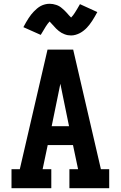

<svg xmlns="http://www.w3.org/2000/svg" viewBox="-20 -998 640 1018"><path d="M41 0V-101H85L232 -735H368L515 -101H559V0H348V-101H394L367 -229H233L206 -101H252V0ZM346 -329 313 -490Q310 -506 306.5 -522Q303 -538 300 -554Q297 -538 293.5 -522Q290 -506 287 -490L254 -329ZM357 -810Q348 -810 339.5 -811.5Q331 -813 322 -816.5Q313 -820 306 -824Q299 -828 291.5 -834Q284 -840 277.5 -846.5Q271 -853 266 -859Q261 -865 254 -872Q247 -879 243 -884Q237 -877 232.5 -871.5Q228 -866 222.5 -857Q217 -848 210.5 -837Q204 -826 196 -813L104 -854Q111 -868 118 -879.5Q125 -891 131.5 -901.5Q138 -912 145 -920.5Q152 -929 159 -936.5Q166 -944 176 -952.5Q186 -961 196.5 -966.5Q207 -972 219 -975Q231 -978 243 -978Q252 -978 260.5 -976.5Q269 -975 278 -972Q287 -969 294 -965Q301 -961 308.5 -954.5Q316 -948 322.5 -942Q329 -936 334 -930Q339 -924 345.5 -917Q352 -910 357 -905Q363 -911 367.5 -917Q372 -923 377.5 -931.5Q383 -940 389.5 -951Q396 -962 404 -976L496 -934Q489 -921 482 -909Q475 -897 468.5 -887Q462 -877 455 -868Q448 -859 441 -851.5Q434 -844 424 -836Q414 -828 403.5 -822.5Q393 -817 381 -813.5Q369 -810 357 -810Z"/></svg>

Font: Iosevka Slab Extended
Style: Bold
Weight: 700
Width: 7
Monospace: yes
Designer: Belleve Invis
Foundry: Belleve Invis
Version: Version 11.1.0; ttfautohint (v1.8.3)